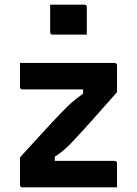

<svg xmlns="http://www.w3.org/2000/svg" viewBox="-20 -807 590 827"><path d="M66 -536H473Q484 -536 484 -525V-410Q420 -337 371 -282.5Q322 -228 282 -186Q263 -167 248 -155Q233 -143 216 -132V-114H473Q484 -114 484 -103V0H77Q66 0 66 -11V-129Q131 -200 179.5 -253Q228 -306 271 -349Q288 -365 304 -378Q320 -391 338 -404V-422H77Q66 -422 66 -433ZM196 -787H343Q354 -787 354 -776V-658H207Q196 -658 196 -669Z"/></svg>

Font: Recursive Sn Lnr St SmB
Style: Regular
Weight: 600
Version: Version 1.079;hotconv 1.0.112;makeotfexe 2.5.65598; ttfautoh